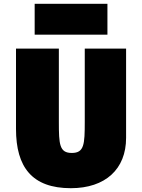

<svg xmlns="http://www.w3.org/2000/svg" viewBox="-20 -960 746 1008"><path d="M64 -705V-283C64 -83 148 28 352 28C533 28 642 -72 642 -236V-705H425V-320C425 -202 422 -157 357 -157C292 -157 289 -202 289 -320V-705ZM162 -940V-778H544V-940Z"/></svg>

Font: Repo ExtraBlack
Style: Regular
Weight: 400
Designer: Stefan Peev
Foundry: Context Ltd
Version: Version 001.502